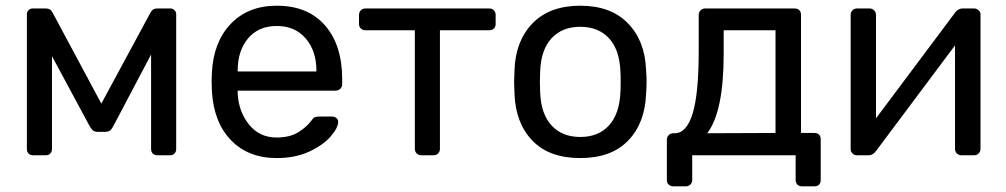

<svg xmlns="http://www.w3.org/2000/svg" viewBox="-20 -550 3564 680"><path d="M75.2 -22V-501Q75.2 -507.8 81.1 -513.9Q86.9 -520 95.2 -520H143.1Q159.2 -520 167 -503.9L338.9 -183.1L512.2 -503.9Q520 -520 536.1 -520H584Q591.8 -520 597.9 -513.9Q604 -507.8 604 -501V-22Q604 -12.2 597.9 -6.1Q591.8 0 582 0H537.1Q527.3 0 521.2 -6.1Q515.1 -12.2 515.1 -22V-356.9L384.8 -109.9Q377.9 -95.7 371.6 -89.4Q365.2 -83 352.1 -83H327.1Q314 -83 307.4 -89.6Q300.8 -96.2 293.9 -109.9L164.1 -351.1V-22Q164.1 -12.2 158 -6.1Q151.9 0 142.1 0H97.2Q87.4 0 81.3 -6.1Q75.2 -12.2 75.2 -22Z M729.5 -261.2 730.5 -293.9Q736.3 -401.9 797.6 -465.8Q858.9 -529.8 960.4 -529.8Q1070.3 -529.8 1131.1 -460Q1191.9 -390.1 1191.9 -270V-252Q1191.9 -242.2 1185.3 -235.6Q1178.7 -229 1168.5 -229H821.8V-220.2Q824.7 -155.3 861.8 -109.1Q898.9 -63 959.5 -63Q1006.3 -63 1036.1 -81.5Q1065.9 -100.1 1080.6 -120.1Q1089.4 -132.3 1094.5 -134.8Q1099.6 -137.2 1111.8 -137.2H1155.8Q1164.6 -137.2 1171.1 -132.1Q1177.7 -127 1177.7 -119.1Q1177.7 -97.2 1150.6 -66.2Q1123.5 -35.2 1074.2 -12.7Q1024.9 9.8 960.4 9.8Q858.9 9.8 797.9 -53.7Q736.8 -117.2 730.5 -227.1ZM821.8 -296.9H1100.6V-299.8Q1100.6 -369.6 1062.7 -413.8Q1024.9 -458 960.4 -458Q895.5 -458 858.6 -414.1Q821.8 -370.1 821.8 -299.8Z M1251.5 -464.8V-497.1Q1251.5 -506.8 1257.8 -513.4Q1264.2 -520 1274.4 -520H1713.4Q1723.1 -520 1729.2 -513.4Q1735.4 -506.8 1735.4 -497.1V-464.8Q1735.4 -455.1 1729.2 -449Q1723.1 -442.9 1713.4 -442.9H1538.1V-22.9Q1538.1 -13.2 1531.7 -6.6Q1525.4 0 1515.1 0H1472.2Q1462.4 0 1455.8 -6.6Q1449.2 -13.2 1449.2 -22.9V-442.9H1274.4Q1264.6 -442.9 1258.1 -449Q1251.5 -455.1 1251.5 -464.8Z M1800.8 -259.8 1802.2 -303.2Q1806.2 -406.2 1866.7 -468Q1927.2 -529.8 2035.2 -529.8Q2143.1 -529.8 2203.6 -467.8Q2264.2 -405.8 2268.1 -303.2Q2270 -281.2 2270 -259.8Q2270 -238.8 2268.1 -216.8Q2264.2 -113.8 2204.6 -52Q2145 9.8 2035.2 9.8Q1924.8 9.8 1865.5 -52Q1806.2 -113.8 1802.2 -216.8ZM1892.1 -259.8 1893.1 -222.2Q1896 -146 1933.6 -105.5Q1971.2 -64.9 2035.2 -64.9Q2099.1 -64.9 2136.5 -105.5Q2173.8 -146 2177.2 -222.2Q2178.2 -231.9 2178.2 -259.8Q2178.2 -287.6 2177.2 -297.9Q2174.3 -374 2136.7 -414.6Q2099.1 -455.1 2035.2 -455.1Q1971.2 -455.1 1933.6 -414.6Q1896 -374 1893.1 -297.9Z M2341.8 -55.2Q2341.8 -64.9 2348.4 -71.5Q2355 -78.1 2364.7 -78.1H2369.6Q2411.6 -78.1 2433.1 -147.9Q2454.6 -217.8 2454.6 -369.1V-497.1Q2454.6 -506.8 2461.2 -513.4Q2467.8 -520 2478 -520H2793.9Q2805.2 -520 2811 -513.9Q2816.9 -507.8 2816.9 -497.1V-79.1H2863.8Q2875 -79.1 2880.9 -73Q2886.7 -66.9 2886.7 -56.2V86.9Q2886.7 98.1 2880.9 104Q2875 109.9 2863.8 109.9H2819.8Q2810.1 109.9 2804 103.5Q2797.9 97.2 2797.9 86.9V0H2431.6V86.9Q2431.6 96.7 2425.3 103.3Q2418.9 109.9 2408.7 109.9H2364.7Q2355 109.9 2348.4 104Q2341.8 98.1 2341.8 86.9ZM2484.9 -78.1 2726.6 -79.1V-442.9H2543V-358.9Q2543 -154.8 2484.9 -78.1Z M2992.7 -21V-497.1Q2992.7 -506.8 2999 -513.4Q3005.4 -520 3015.6 -520H3059.6Q3069.3 -520 3075.9 -513.4Q3082.5 -506.8 3082.5 -497.1V-130.9L3362.3 -504.9Q3373.5 -520 3388.7 -520H3430.7Q3438.5 -520 3445.6 -513.9Q3452.6 -507.8 3452.6 -500V-22.9Q3452.6 -13.2 3446 -6.6Q3439.5 0 3429.7 0H3385.3Q3375.5 0 3368.9 -6.6Q3362.3 -13.2 3362.3 -22.9V-389.2L3082.5 -15.1Q3071.3 0 3056.6 0H3013.7Q3005.9 0 2999.3 -6.6Q2992.7 -13.2 2992.7 -21Z"/></svg>

Font: Rubik AZ
Style: Regular
Weight: 400
Designer: Hubert and Fischer
Foundry: Hubert & Fischer
Version: Version 2.000